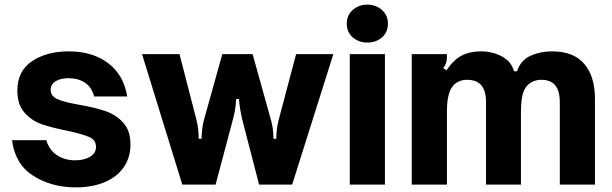

<svg xmlns="http://www.w3.org/2000/svg" viewBox="-20 -798 2646 830"><path d="M32 -192H180Q193 -149 226.5 -127Q260 -105 305 -105Q344 -105 369.5 -120.5Q395 -136 395 -163Q395 -193 365 -206Q335 -219 270 -233Q204 -246 160.5 -261Q117 -276 86 -311Q55 -346 55 -406Q55 -491 118.5 -533.5Q182 -576 277 -576Q380 -576 447.5 -525Q515 -474 530 -381H387Q376 -422 346.5 -441Q317 -460 277 -460Q241 -460 220 -446.5Q199 -433 199 -410Q199 -382 229 -369Q259 -356 323 -345Q391 -333 435.5 -318Q480 -303 512 -268.5Q544 -234 544 -173Q544 -118 515.5 -76Q487 -34 433.5 -11Q380 12 307 12Q203 12 124 -38Q45 -88 32 -192Z M768 0 594 -564H756L830 -277Q839 -240 839 -198H851Q853 -247 861 -277L941 -564H1072L1152 -277Q1162 -243 1162 -198H1174Q1176 -247 1184 -277L1260 -564H1421L1243 0H1100L1027 -282Q1016 -329 1013 -370H1001Q999 -344 996.5 -326Q994 -308 987 -282L912 0Z M1644 0H1492V-564H1644ZM1479 -696Q1479 -732 1505 -755Q1531 -778 1568 -778Q1605 -778 1631 -755Q1657 -732 1657 -696Q1657 -659 1631.5 -636.5Q1606 -614 1568 -614Q1531 -614 1505 -636.5Q1479 -659 1479 -696Z M1760 0V-564H1912V-552Q1912 -537 1908.5 -526Q1905 -515 1896 -504L1910 -494Q1940 -539 1975.5 -557.5Q2011 -576 2060 -576Q2108 -576 2149 -554.5Q2190 -533 2202 -490H2215Q2231 -538 2273.5 -557Q2316 -576 2367 -576Q2460 -576 2506 -521.5Q2552 -467 2552 -371V0H2400V-355Q2400 -406 2380 -429.5Q2360 -453 2320 -453Q2284 -453 2260 -429Q2244 -412 2238 -384Q2232 -356 2232 -312V0H2081V-355Q2081 -406 2060.5 -429.5Q2040 -453 1999 -453Q1962 -453 1939 -428Q1925 -411 1918.5 -384Q1912 -357 1912 -312V0Z"/></svg>

Font: Open Sauce Sans ExtraBold
Style: Regular
Weight: 800
Designer: Alfredo Marco Pradil
Foundry: Creative Sauce Fz LLC
Version: Version 1.477